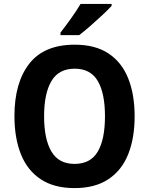

<svg xmlns="http://www.w3.org/2000/svg" viewBox="-20 -954 764 984"><path d="M670 -358Q670 -246 637 -163.5Q604 -81 535.5 -35.5Q467 10 362 10Q257 10 188.5 -35.5Q120 -81 87 -164Q54 -247 54 -359Q54 -530 130 -627.5Q206 -725 363 -725Q468 -725 536 -680Q604 -635 637 -552.5Q670 -470 670 -358ZM206 -358Q206 -241 243.5 -177.5Q281 -114 362 -114Q444 -114 481 -177Q518 -240 518 -358Q518 -476 481 -539Q444 -602 363 -602Q281 -602 243.5 -538.5Q206 -475 206 -358ZM552 -924Q536 -906 506 -878Q476 -850 443.5 -821.5Q411 -793 386 -774H290V-787Q315 -819 344 -859.5Q373 -900 393 -934H552Z"/></svg>

Font: Noto Sans Gurmukhi UI SemiCondensed
Style: Bold
Weight: 700
Width: 4
Designer: Jelle Bosma - Monotype Design Team
Foundry: Monotype Imaging Inc.
Version: Version 2.004; ttfautohint (v1.8.4.7-5d5b)